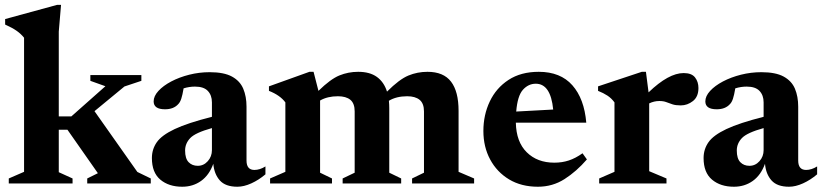

<svg xmlns="http://www.w3.org/2000/svg" viewBox="-22 -732 3280 766"><path d="M212.5 -45 267.5 -20V0H13V-20L74 -46.5V-581.5Q62 -596.5 44.8 -608.8Q27.5 -621 -1.5 -634V-656L205.5 -712.5H221.5L212.5 -606V-267.5H262.5L398.5 -388L338.5 -409.5V-432.5H542V-409.5L474.5 -387L355 -288.5L526 -46L579.5 -20V0H326V-20L368.5 -41L247 -214.5H212.5Z M925 13Q877.5 13 855 -12.2Q832.5 -37.5 829 -78.5Q812.5 -33 780 -10Q747.5 13 705 13Q651.5 13 617.8 -15.2Q584 -43.5 584 -101.5Q584 -136.5 603.5 -164.5Q623 -192.5 674.8 -217Q726.5 -241.5 823.5 -266V-323.5Q823.5 -352 807.2 -369.2Q791 -386.5 756 -386.5Q733 -386.5 710.5 -379.5Q706 -352.5 701.2 -338.2Q696.5 -324 689.5 -317Q671 -296 636.5 -296Q591 -296 591 -327.5Q591 -348.5 610 -369.2Q629 -390 661.2 -407Q693.5 -424 733.2 -434Q773 -444 814.5 -444Q871.5 -444 903.5 -426.5Q935.5 -409 948.5 -378Q961.5 -347 961.5 -306.5V-91.5Q961.5 -54 993 -54Q1014.5 -54 1037 -68V-36.5Q1010.5 -14 980.8 -0.5Q951 13 925 13ZM716.5 -131.5Q716.5 -99.5 730.5 -85Q744.5 -70.5 767 -70.5Q790.5 -70.5 807 -89Q823.5 -107.5 823.5 -133V-221Q757 -202.5 736.8 -181Q716.5 -159.5 716.5 -131.5Z M1531 -300V-43L1578.5 -20V0H1345V-20L1393 -43V-287.5Q1393 -319.5 1375.8 -333.8Q1358.5 -348 1326 -348Q1284.5 -348 1255 -331V-43L1302.5 -20V0H1055.5V-20L1116.5 -46.5V-323.5Q1095.5 -352 1051 -369.5V-387.5L1212.5 -445.5H1229L1248.5 -369.5Q1296.5 -416.5 1332 -431Q1367.5 -445.5 1407 -445.5Q1453.5 -445.5 1481.8 -425Q1510 -404.5 1522 -366.5Q1571 -415.5 1607 -430.5Q1643 -445.5 1683.5 -445.5Q1747.5 -445.5 1777.5 -406.2Q1807.5 -367 1807.5 -290V-46.5L1869.5 -20V0H1622V-20L1669.5 -43V-287.5Q1669.5 -319.5 1652 -333.8Q1634.5 -348 1602.5 -348Q1559.5 -348 1529.5 -330Q1531 -316 1531 -300Z M2127.5 -445.5Q2214 -445.5 2261.5 -391.8Q2309 -338 2317 -242.5H2036Q2037.5 -166 2079.5 -124.5Q2121.5 -83 2189.5 -83Q2220.5 -83 2247.2 -91.8Q2274 -100.5 2302 -120.5L2319.5 -96Q2278 -48 2230.2 -17.5Q2182.5 13 2124 13Q2058 13 2009.2 -16.2Q1960.5 -45.5 1933.5 -95.8Q1906.5 -146 1906.5 -209.5Q1906.5 -273.5 1932 -327.2Q1957.5 -381 2006.8 -413.2Q2056 -445.5 2127.5 -445.5ZM2115.5 -398Q2086 -398 2064.2 -373.8Q2042.5 -349.5 2037.5 -287L2185 -295Q2175 -398 2115.5 -398Z M2705.5 -440.5Q2737.5 -440.5 2751 -423Q2764.5 -405.5 2764.5 -381Q2764.5 -346 2742.5 -328.8Q2720.5 -311.5 2694 -311.5Q2673.5 -311.5 2660.8 -315.8Q2648 -320 2636.5 -324.5Q2625 -329 2608.5 -329Q2587.5 -329 2568 -319.5V-49L2637 -20V0H2368.5V-20L2429.5 -46.5V-323.5Q2417.5 -340 2401.5 -350.5Q2385.5 -361 2364 -369.5V-387.5L2538.5 -445.5H2555L2565.5 -363.5Q2645.5 -440.5 2705.5 -440.5Z M3126 13Q3078.5 13 3056 -12.2Q3033.5 -37.5 3030 -78.5Q3013.5 -33 2981 -10Q2948.5 13 2906 13Q2852.5 13 2818.8 -15.2Q2785 -43.5 2785 -101.5Q2785 -136.5 2804.5 -164.5Q2824 -192.5 2875.8 -217Q2927.5 -241.5 3024.5 -266V-323.5Q3024.5 -352 3008.2 -369.2Q2992 -386.5 2957 -386.5Q2934 -386.5 2911.5 -379.5Q2907 -352.5 2902.2 -338.2Q2897.5 -324 2890.5 -317Q2872 -296 2837.5 -296Q2792 -296 2792 -327.5Q2792 -348.5 2811 -369.2Q2830 -390 2862.2 -407Q2894.5 -424 2934.2 -434Q2974 -444 3015.5 -444Q3072.5 -444 3104.5 -426.5Q3136.5 -409 3149.5 -378Q3162.5 -347 3162.5 -306.5V-91.5Q3162.5 -54 3194 -54Q3215.5 -54 3238 -68V-36.5Q3211.5 -14 3181.8 -0.5Q3152 13 3126 13ZM2917.5 -131.5Q2917.5 -99.5 2931.5 -85Q2945.5 -70.5 2968 -70.5Q2991.5 -70.5 3008 -89Q3024.5 -107.5 3024.5 -133V-221Q2958 -202.5 2937.8 -181Q2917.5 -159.5 2917.5 -131.5Z"/></svg>

Font: Newsreader Text
Style: Bold
Weight: 700
Designer: Hugues Gentile
Foundry: Production Type
Version: Version 1.001